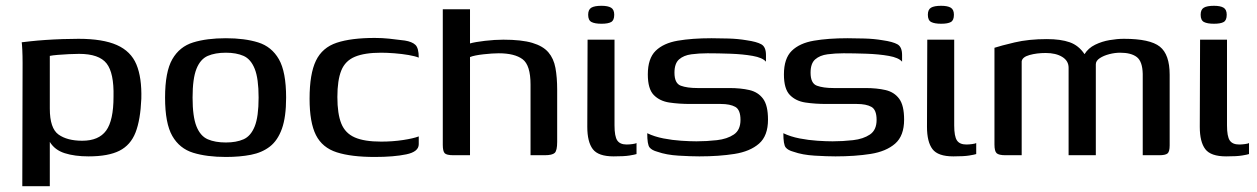

<svg xmlns="http://www.w3.org/2000/svg" viewBox="-20 -536 4341 663"><path d="M57 107 58 -318Q58 -344 57 -364Q56 -384 55 -390Q63 -391 85.5 -393.5Q108 -396 137 -398Q166 -400 196.5 -401Q227 -402 251 -402Q335 -402 383.5 -380.5Q432 -359 451 -313.5Q470 -268 468 -195Q465 -122 448 -78.5Q431 -35 392.5 -15.5Q354 4 286 4Q238 4 203.5 -7Q169 -18 152 -46V107ZM264 -50Q321 -50 346.5 -85Q372 -120 372 -202Q374 -284 348 -317Q322 -350 253 -350Q238 -350 218 -349Q198 -348 179.5 -346.5Q161 -345 152 -343V-161Q152 -93 182 -71.5Q212 -50 264 -50Z M760 6Q694 6 647 -8.5Q600 -23 575 -66.5Q550 -110 550 -199Q550 -288 575 -331.5Q600 -375 647 -389.5Q694 -404 760 -404Q825 -404 871.5 -389.5Q918 -375 943 -331.5Q968 -288 968 -199Q968 -132 953.5 -91.5Q939 -51 912 -30Q885 -9 846.5 -1.5Q808 6 760 6ZM760 -44Q796 -44 821 -55Q846 -66 859.5 -99.5Q873 -133 873 -199Q873 -265 859.5 -298.5Q846 -332 821 -343Q796 -354 760 -354Q723 -354 697.5 -343Q672 -332 658.5 -298.5Q645 -265 645 -199Q645 -133 658.5 -99.5Q672 -66 697.5 -55Q723 -44 760 -44Z M1274 6Q1193 6 1143 -10Q1093 -26 1071 -69.5Q1049 -113 1049 -195Q1049 -281 1071 -326.5Q1093 -372 1143 -388.5Q1193 -405 1274 -405Q1300 -405 1323.5 -402.5Q1347 -400 1378 -396Q1403 -392 1414.5 -381Q1426 -370 1426 -337Q1414 -342 1391 -346Q1368 -350 1342 -352Q1316 -354 1296 -354Q1239 -354 1205.5 -340Q1172 -326 1158.5 -292.5Q1145 -259 1145 -201Q1145 -143 1158.5 -109.5Q1172 -76 1205 -61.5Q1238 -47 1296 -47Q1336 -47 1372 -52.5Q1408 -58 1426 -65V-38Q1426 -12 1383 -3Q1340 6 1274 6Z M1546 0Q1522 0 1515.5 -7Q1509 -14 1509 -36V-504H1603V-386Q1620 -391 1654.5 -395Q1689 -399 1718 -399Q1781 -399 1818 -388Q1855 -377 1873.5 -355.5Q1892 -334 1898 -301.5Q1904 -269 1904 -226V-46Q1904 -16 1895.5 -8Q1887 0 1861 0H1812V-244Q1812 -311 1784.5 -331.5Q1757 -352 1702 -352Q1681 -352 1649.5 -348.5Q1618 -345 1603 -339V0Z M2057 -454Q2034 -454 2022.5 -460Q2011 -466 2011 -485Q2011 -503 2022 -509.5Q2033 -516 2057 -516Q2079 -516 2090 -509.5Q2101 -503 2101 -485Q2101 -466 2090.5 -460Q2080 -454 2057 -454ZM2099 4Q2046 4 2027 -21Q2008 -46 2008 -98L2009 -399H2102V-103Q2102 -65 2111.5 -51Q2121 -37 2144 -37Q2153 -37 2164 -38.5Q2175 -40 2178 -42V-4Q2172 -2 2154 1Q2136 4 2099 4Z M2395 4Q2366 4 2323.5 1.5Q2281 -1 2250 -12Q2231 -17 2223 -27Q2215 -37 2215 -76Q2240 -64 2271 -58Q2302 -52 2332.5 -50Q2363 -48 2385 -48Q2420 -48 2455.5 -52Q2491 -56 2514 -71.5Q2537 -87 2537 -122Q2537 -157 2519 -167Q2501 -177 2469 -177H2364Q2324 -177 2291 -182Q2258 -187 2237.5 -208Q2217 -229 2217 -279Q2217 -334 2244 -360.5Q2271 -387 2320.5 -395.5Q2370 -404 2437 -404Q2462 -404 2495.5 -403Q2529 -402 2558 -397Q2593 -392 2609 -383Q2625 -374 2625 -346V-323Q2613 -337 2579 -343Q2545 -349 2502 -350.5Q2459 -352 2423 -352Q2394 -352 2367.5 -348.5Q2341 -345 2325 -331Q2309 -317 2309 -285Q2309 -248 2331 -240Q2353 -232 2388 -232H2498Q2538 -232 2568 -225Q2598 -218 2615 -195Q2632 -172 2632 -123Q2632 -67 2601 -40Q2570 -13 2516.5 -4.5Q2463 4 2395 4Z M2865 4Q2836 4 2793.5 1.5Q2751 -1 2720 -12Q2701 -17 2693 -27Q2685 -37 2685 -76Q2710 -64 2741 -58Q2772 -52 2802.5 -50Q2833 -48 2855 -48Q2890 -48 2925.5 -52Q2961 -56 2984 -71.5Q3007 -87 3007 -122Q3007 -157 2989 -167Q2971 -177 2939 -177H2834Q2794 -177 2761 -182Q2728 -187 2707.5 -208Q2687 -229 2687 -279Q2687 -334 2714 -360.5Q2741 -387 2790.5 -395.5Q2840 -404 2907 -404Q2932 -404 2965.5 -403Q2999 -402 3028 -397Q3063 -392 3079 -383Q3095 -374 3095 -346V-323Q3083 -337 3049 -343Q3015 -349 2972 -350.5Q2929 -352 2893 -352Q2864 -352 2837.5 -348.5Q2811 -345 2795 -331Q2779 -317 2779 -285Q2779 -248 2801 -240Q2823 -232 2858 -232H2968Q3008 -232 3038 -225Q3068 -218 3085 -195Q3102 -172 3102 -123Q3102 -67 3071 -40Q3040 -13 2986.5 -4.5Q2933 4 2865 4Z M3230 -454Q3207 -454 3195.5 -460Q3184 -466 3184 -485Q3184 -503 3195 -509.5Q3206 -516 3230 -516Q3252 -516 3263 -509.5Q3274 -503 3274 -485Q3274 -466 3263.5 -460Q3253 -454 3230 -454ZM3272 4Q3219 4 3200 -21Q3181 -46 3181 -98L3182 -399H3275V-103Q3275 -65 3284.5 -51Q3294 -37 3317 -37Q3326 -37 3337 -38.5Q3348 -40 3351 -42V-4Q3345 -2 3327 1Q3309 4 3272 4Z M3452 0Q3429 0 3421.5 -7Q3414 -14 3414 -37V-371Q3435 -378 3483.5 -389.5Q3532 -401 3595 -401Q3643 -401 3674 -390Q3705 -379 3725 -349Q3738 -370 3761.5 -381.5Q3785 -393 3811.5 -397.5Q3838 -402 3861 -402Q3951 -402 3985 -375Q4019 -348 4019 -278V-34Q4019 -12 4011.5 -6Q4004 0 3983 0H3926V-281Q3925 -324 3905.5 -339Q3886 -354 3848 -354Q3830 -354 3810.5 -349Q3791 -344 3777.5 -335Q3764 -326 3764 -314V0H3670V-302Q3670 -326 3648 -339.5Q3626 -353 3591 -353Q3560 -353 3535 -346Q3510 -339 3508 -324V0Z M4172 -454Q4149 -454 4137.5 -460Q4126 -466 4126 -485Q4126 -503 4137 -509.5Q4148 -516 4172 -516Q4194 -516 4205 -509.5Q4216 -503 4216 -485Q4216 -466 4205.5 -460Q4195 -454 4172 -454ZM4214 4Q4161 4 4142 -21Q4123 -46 4123 -98L4124 -399H4217V-103Q4217 -65 4226.5 -51Q4236 -37 4259 -37Q4268 -37 4279 -38.5Q4290 -40 4293 -42V-4Q4287 -2 4269 1Q4251 4 4214 4Z"/></svg>

Font: Genos Medium
Style: Regular
Weight: 500
Designer: Robert E. Leuschke
Foundry: Robert E. Leuschke
Version: Version 1.010; ttfautohint (v1.8.3)